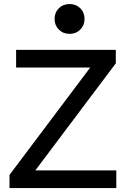

<svg xmlns="http://www.w3.org/2000/svg" viewBox="-20 -957 646 977"><path d="M28.3 0V-66.9L439 -613.3H62V-703.1H569.3V-634.8L159.7 -89.8H571.8V0ZM334 -784.7Q301.3 -784.7 279.5 -806.4Q257.8 -828.1 257.8 -860.4Q257.8 -893.6 279.5 -915Q301.3 -936.5 334 -936.5Q366.7 -936.5 388.4 -915Q410.2 -893.6 410.2 -860.4Q410.2 -828.1 388.4 -806.4Q366.7 -784.7 334 -784.7Z"/></svg>

Font: Schibsted Grotesk Medium
Style: Regular
Weight: 500
Designer: Bakken & Baeck AS, Henrik Kongsvoll
Foundry: Schibsted ASA
Version: Version 1.100;gftools[0.9.25]